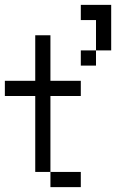

<svg xmlns="http://www.w3.org/2000/svg" viewBox="-20 -770 540 790"><path d="M312.5 0V-62.5H187.5V0ZM312.5 -375V-437.5H187.5V-625H125V-437.5H0V-375H125V-62.5H187.5V-375ZM375 -562.5H312.5V-500H375ZM375 -562.5H437.5V-750H312.5V-687.5H375Q375 -687.5 375 -562.5Z"/></svg>

Font: CalcUnifontExMono
Style: Regular
Weight: 500
Version: Version 15.0.06